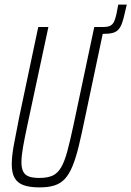

<svg xmlns="http://www.w3.org/2000/svg" viewBox="-20 -805 570 833"><path d="M384 -658 391 -688H429Q449 -688 459.5 -694Q470 -700 475.5 -712.5Q481 -725 485 -743L493 -785H530L522 -751Q516 -723 509.5 -705Q503 -687 493.5 -676.5Q484 -666 468 -662Q452 -658 427 -658ZM152 8Q109 8 82.5 -1.5Q56 -11 43.5 -33Q31 -55 31 -92Q31 -127 40 -176Q49 -225 63 -295L146 -688H190L99 -263Q87 -207 80 -167.5Q73 -128 73 -101Q73 -75 81 -60Q89 -45 106 -39Q123 -33 151 -33Q186 -33 208 -43Q230 -53 245 -78.5Q260 -104 272 -148.5Q284 -193 299 -263L389 -688H432L349 -295Q334 -222 321.5 -170.5Q309 -119 294.5 -84Q280 -49 261.5 -29Q243 -9 216.5 -0.5Q190 8 152 8Z"/></svg>

Font: Saira ExtraCondensed ExtraLight
Style: Italic
Weight: 250
Width: 2
Italic angle: -12°
Designer: Hector Gatti with collaboration of the Omnibus-Type team
Foundry: Omnibus-Type
Version: Version 1.101